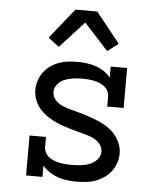

<svg xmlns="http://www.w3.org/2000/svg" viewBox="-54 -807 708 862"><g transform="rotate(5 300.0 -376.5)"><path d="M324 8Q303 8 281.5 5.5Q260 3 239.5 -4Q219 -11 201 -22.5Q183 -34 169 -51V0H95V-180H169V-135Q169 -122 175.5 -109.5Q182 -97 193 -89Q204 -81 216.5 -76.5Q229 -72 242.5 -69.5Q256 -67 269.5 -66Q283 -65 296 -65Q309 -65 322.5 -66Q336 -67 349.5 -69.5Q363 -72 375.5 -77Q388 -82 398.5 -90Q409 -98 416 -110Q423 -122 423 -136Q423 -154 411 -169Q399 -184 382.5 -192.5Q366 -201 348.5 -205.5Q331 -210 313 -215Q295 -220 277.5 -225Q260 -230 242.5 -236Q225 -242 208.5 -249.5Q192 -257 176.5 -267Q161 -277 147.5 -289Q134 -301 124 -316.5Q114 -332 108.5 -350Q103 -368 103 -386Q103 -407 109.5 -427.5Q116 -448 128.5 -465.5Q141 -483 158.5 -495.5Q176 -508 196 -515.5Q216 -523 237.5 -525.5Q259 -528 280 -528Q301 -528 322 -525.5Q343 -523 362.5 -516.5Q382 -510 400 -498.5Q418 -487 431 -470V-520H505V-340H431V-385Q431 -398 425 -410Q419 -422 408.5 -430Q398 -438 385.5 -443Q373 -448 360 -450.5Q347 -453 334 -454Q321 -455 308 -455Q295 -455 282 -454Q269 -453 256 -450Q243 -447 230.5 -442.5Q218 -438 208 -429.5Q198 -421 191.5 -409.5Q185 -398 185 -385Q185 -366 197 -351Q209 -336 225.5 -328Q242 -320 259.5 -315Q277 -310 295 -305.5Q313 -301 330.5 -295.5Q348 -290 365 -284Q382 -278 399 -270.5Q416 -263 431.5 -253.5Q447 -244 460.5 -231.5Q474 -219 484 -203.5Q494 -188 499.5 -170.5Q505 -153 505 -134Q505 -113 498 -92Q491 -71 478 -54Q465 -37 447 -24.5Q429 -12 409 -4.5Q389 3 367.5 5.5Q346 8 324 8ZM191 -588 142 -625 251 -761H349L355 -754L458 -625L409 -588L300 -707Z"/></g></svg>

Font: Iosevka Etoile
Style: Regular
Weight: 400
Designer: Belleve Invis
Foundry: Belleve Invis
Version: Version 33.2.4